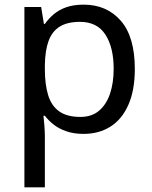

<svg xmlns="http://www.w3.org/2000/svg" viewBox="-20 -566 655 826"><path d="M340 -546Q439 -546 499.5 -477Q560 -408 560 -269Q560 -178 532.5 -115.5Q505 -53 455.5 -21.5Q406 10 339 10Q298 10 266 -1Q234 -12 211.5 -29.5Q189 -47 173 -68H167Q169 -51 171 -25Q173 1 173 20V240H85V-536H157L169 -463H173Q189 -486 211.5 -505Q234 -524 265.5 -535Q297 -546 340 -546ZM324 -472Q270 -472 237 -451.5Q204 -431 189 -390Q174 -349 173 -286V-269Q173 -203 187 -157Q201 -111 234.5 -87Q268 -63 326 -63Q375 -63 406.5 -90Q438 -117 453.5 -163.5Q469 -210 469 -270Q469 -362 433.5 -417Q398 -472 324 -472Z"/></svg>

Font: uhindi85
Style: Book
Weight: 400
Designer: Jelle Bosma - Monotype Design Team
Foundry: Monotype Imaging Inc.
Version: Version 2.003